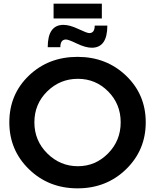

<svg xmlns="http://www.w3.org/2000/svg" viewBox="-20 -1020 849 1050"><path d="M273 -1000H537V-919H273ZM567 -880Q567 -759 482 -759Q448 -759 401 -781.5Q354 -804 341 -804Q310 -804 310 -762H241Q241 -884 327 -884Q361 -884 408.5 -861.5Q456 -839 468 -839Q498 -839 498 -880ZM404 -709Q562 -709 669.5 -606Q777 -503 777 -351Q777 -199 669.5 -94.5Q562 10 404 10Q246 10 138.5 -94.5Q31 -199 31 -351Q31 -504 138 -606.5Q245 -709 404 -709ZM406 -589Q308 -589 238 -520Q168 -451 168 -351Q168 -251 238.5 -181Q309 -111 406 -111Q502 -111 571 -181Q640 -251 640 -351Q640 -451 571.5 -520Q503 -589 406 -589Z"/></svg>

Font: Montserrat arm Medium
Style: Regular
Weight: 500
Designer: Julieta Ulanovsky
Foundry: Julieta Ulanovsky
Version: Version 6.000;PS 006.000;hotconv 1.0.88;makeotf.lib2.5.64775